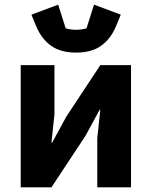

<svg xmlns="http://www.w3.org/2000/svg" viewBox="-20 -805 652 825"><path d="M69 0ZM69 -525H214V-314L201 -192H204L265 -304L411 -525H543V0H398V-211L411 -333H408L347 -221L201 0H69ZM307 -579Q241 -579 200 -608Q159 -637 136 -691L115 -742L230 -785L262 -684Q268 -681 281 -679Q294 -677 307 -677Q320 -677 333 -679Q346 -681 352 -684L384 -785L499 -742L478 -691Q455 -637 414 -608Q373 -579 307 -579Z"/></svg>

Font: Aneliza ExtraBold
Style: Regular
Weight: 800
Designer: Mike Abbink, Paul van der Laan, Pieter van Rosmalen
Foundry: Bold Monday
Version: Version 3.001;September 8, 2019;FontCreator 11.5.0.2425 64-b